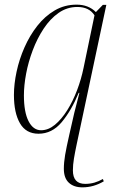

<svg xmlns="http://www.w3.org/2000/svg" viewBox="-20 -566 496 827"><path d="M335 241Q298 241 276.5 221Q255 201 255 161Q255 134 260.5 101.5Q266 69 279 12Q290 -39 300 -80Q310 -121 322 -166H319Q287 -89 245.5 -39.5Q204 10 146 10Q92 10 66 -35Q40 -80 40 -157Q40 -204 51.5 -257.5Q63 -311 85.5 -362Q108 -413 140.5 -454.5Q173 -496 215.5 -521Q258 -546 310 -546Q361 -546 393 -514L423 -545H438L310 57Q303 90 298.5 117Q294 144 294 168Q294 226 347 226Q368 226 387 220.5Q406 215 423 205L427 215Q383 241 335 241ZM157 -5Q188 -5 216.5 -28.5Q245 -52 269.5 -91Q294 -130 312 -177.5Q330 -225 340 -274L387 -500Q364 -536 313 -536Q269 -536 232.5 -510.5Q196 -485 168 -442.5Q140 -400 121 -349.5Q102 -299 92.5 -248.5Q83 -198 83 -155Q83 -83 103 -44Q123 -5 157 -5Z"/></svg>

Font: Noto Serif Display SemiCondensed ExtraLight
Style: Italic
Weight: 200
Width: 4
Italic angle: -12°
Designer: Monotype Design Team
Foundry: Monotype Imaging Inc.
Version: Version 2.009